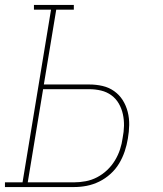

<svg xmlns="http://www.w3.org/2000/svg" viewBox="-38 -755 658 775"><path d="M261 0H-18V-19H53L168 -716H99V-735H260V-716H189L139 -414H322Q350 -414 376 -408Q402 -402 423 -387Q444 -372 457.5 -350.5Q471 -329 477.5 -303.5Q484 -278 483.5 -250.5Q483 -223 478 -195Q474 -170 465.5 -144.5Q457 -119 443 -95.5Q429 -72 408 -53Q387 -34 362.5 -22Q338 -10 312.5 -5Q287 0 261 0ZM261 -19Q284 -19 308 -23.5Q332 -28 354 -39.5Q376 -51 394.5 -68.5Q413 -86 426 -107.5Q439 -129 446.5 -152Q454 -175 457 -198Q462 -223 462.5 -247Q463 -271 458 -294Q453 -317 441.5 -337Q430 -357 411.5 -370.5Q393 -384 370 -389.5Q347 -395 322 -395H136L74 -19Z"/></svg>

Font: Iosevka HT Thin Extended
Style: Italic
Weight: 100
Width: 7
Italic angle: -9°
Monospace: yes
Designer: Belleve Invis
Foundry: Belleve Invis
Version: Version 32.3.0; ttfautohint (v1.8.4)